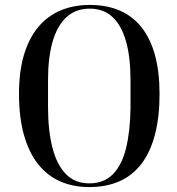

<svg xmlns="http://www.w3.org/2000/svg" viewBox="-20 -743 718 778"><path d="M341.4 15Q275.8 15 223.1 -8.4Q170.4 -31.9 133.3 -79.3Q96.2 -126.7 76.6 -197.7Q57 -268.6 57 -362.6Q57 -452.4 76.8 -519.8Q96.7 -587.1 134 -632.3Q171.3 -677.6 224.4 -700.3Q277.5 -723 344 -723Q412.7 -723 465 -700.3Q517.4 -677.6 553.4 -632.3Q589.4 -587.1 607.9 -519.8Q626.5 -452.4 626.5 -362.6Q626.5 -268.6 607.9 -197.7Q589.4 -126.7 553.2 -79.3Q517 -31.9 463.9 -8.4Q410.9 15 341.4 15ZM341.9 0Q401.2 0 437.5 -37Q473.9 -74.1 490.7 -142.3Q507.5 -210.6 508.8 -303.5V-418.3Q508.8 -510.1 490.9 -574.6Q472.9 -639.2 436.4 -673.6Q399.8 -708 343.6 -708Q286.7 -708 249.2 -673.3Q211.7 -638.6 193.1 -574.1Q174.6 -509.5 174.6 -419.4V-310.3Q174.6 -214 192.6 -144.3Q210.5 -74.7 247.3 -37.3Q284.1 0 341.9 0Z"/></svg>

Font: Kalnia Thin
Style: Regular
Weight: 100
Version: Version 1.105